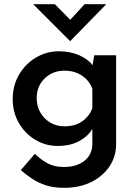

<svg xmlns="http://www.w3.org/2000/svg" viewBox="-20 -689 654 921"><path d="M288 212Q236 212 199 199.5Q162 187 133.5 168Q105 149 80 127L147 49Q175 76 207.5 94Q240 112 286 112Q348 112 385.5 82Q423 52 423 0V-71Q403 -36 360.5 -12.5Q318 11 256 11Q198 11 149 -18.5Q100 -48 70.5 -99Q41 -150 41 -214Q41 -280 72 -332Q103 -384 153.5 -413.5Q204 -443 261 -443Q316 -443 359 -424.5Q402 -406 424 -376L432 -424H537V2Q537 62 505 109.5Q473 157 417 184.5Q361 212 288 212ZM156 -218Q156 -179 174 -148.5Q192 -118 222 -100.5Q252 -83 289 -83Q339 -83 373.5 -106.5Q408 -130 423 -170V-263Q409 -302 373.5 -326Q338 -350 289 -350Q233 -350 194.5 -313Q156 -276 156 -218ZM243 -669 317 -594 386 -669H490L317 -492H316L139 -669Z"/></svg>

Font: Reem Kufi Medium
Style: Regular
Weight: 500
Designer: Khaled Hosny
Version: Version 1.001